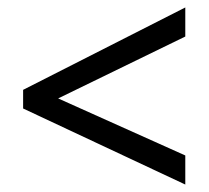

<svg xmlns="http://www.w3.org/2000/svg" viewBox="-20 -617 560 515"><path d="M477 -122V-200L136 -353L477 -519V-597L42 -376V-326Z"/></svg>

Font: Noto Sans Thai Looped SemiCondensed
Style: Regular
Weight: 400
Width: 4
Designer: Sasikarn Vongin, Ben Mitchell
Foundry: The Fontpad Ltd
Version: Version 1.001